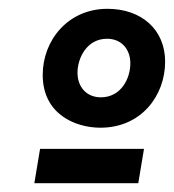

<svg xmlns="http://www.w3.org/2000/svg" viewBox="-20 -728 395 436"><path d="M58 -312H294L307 -390H71ZM208 -438C301 -438 355 -511 355 -588C355 -661 301 -708 224 -708C134 -708 77 -636 77 -558C77 -468 152 -438 208 -438ZM209 -507C177 -507 156 -530 156 -563C156 -596 177 -640 223 -640C256 -640 276 -616 276 -584C276 -550 255 -507 209 -507Z"/></svg>

Font: Fixel Display SemiBold
Style: Italic
Weight: 600
Italic angle: -10°
Designer: AlfaBravo + MacPaw
Foundry: Kyrylo Tkachov, Marchela Mozhyna, Serhii Makarenko, Maria Weinstein, Zakhar Kryvoshyya
Version: Version 1.210;Glyphs 3.2 (3217)